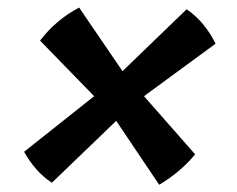

<svg xmlns="http://www.w3.org/2000/svg" viewBox="-20 -534 640 518"><path d="M193.5 -513.5 310.5 -342 483.5 -509Q508.5 -492 528.5 -467.8Q548.5 -443.5 561.5 -416L368.5 -274.5L506.5 -117.5Q466 -69 409.5 -35.5L293.5 -208L120 -41Q97.5 -55.5 78.2 -77.2Q59 -99 45 -124.5L234 -274.5L88 -424.5Q132 -481.5 193.5 -513.5Z"/></svg>

Font: JuliaMono ExtraBoldItalic
Style: Regular
Weight: 800
Italic angle: -9°
Monospace: yes
Designer: cormullion
Foundry: corm
Version: Version 0.049; ttfautohint (v1.8.4)